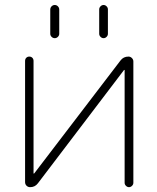

<svg xmlns="http://www.w3.org/2000/svg" viewBox="-20 -775 631 774"><path d="M182.6 -638.7V-736.3Q182.6 -744.1 188 -749.5Q193.4 -754.9 200.7 -754.9Q208 -754.9 213.4 -749.5Q218.8 -744.1 218.8 -736.3V-638.7Q218.8 -631.8 213.4 -626.5Q208 -621.1 200.7 -621.1Q193.4 -621.1 188 -626.5Q182.6 -631.8 182.6 -638.7ZM379.9 -638.7V-737.3Q379.9 -744.1 385.3 -749.5Q390.6 -754.9 397.5 -754.9Q404.3 -754.9 409.7 -749.5Q415 -744.1 415 -737.3V-638.7Q415 -631.8 409.7 -626.5Q404.3 -621.1 397.5 -621.1Q390.6 -621.1 385.3 -626.5Q379.9 -631.8 379.9 -638.7ZM482.4 -492.2Q482.4 -493.2 481.4 -493.2Q480.5 -493.2 479.5 -492.2L132.8 -36.1Q121.1 -20.5 101.6 -20.5Q92.8 -20.5 86.9 -26.4Q81.1 -32.2 81.1 -41V-529.3Q81.1 -537.1 85.9 -542Q90.8 -546.9 98.1 -546.9Q105.5 -546.9 110.4 -542Q115.2 -537.1 115.2 -529.3V-76.2Q115.2 -75.2 116.2 -75.2Q117.2 -75.2 118.2 -76.2L465.8 -531.2Q477.5 -546.9 498 -546.9Q505.9 -546.9 511.7 -541Q517.6 -535.2 517.6 -527.3V-38.1Q517.6 -31.2 512.2 -25.9Q506.8 -20.5 500 -20.5Q493.2 -20.5 487.8 -25.9Q482.4 -31.2 482.4 -38.1Z"/></svg>

Font: Gen Jyuu Gothic ExtraLight
Style: Regular
Weight: 100
Designer: [Source Han Sans]
Ryoko NISHIZUKA  (kana & ideographs); Paul D. Hunt (Latin, Greek & Cyrillic); Wenlong ZHANG  (bopomofo
Version: Version 1.002.20150607